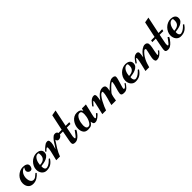

<svg xmlns="http://www.w3.org/2000/svg" viewBox="227 -1410 2389 2389"><g transform="rotate(-45 1421.0 -216.0)"><path d="M7 -91Q7 -119 18.5 -145.5Q30 -172 50 -191.5Q70 -211 95.5 -223Q121 -235 150 -235Q163 -235 176.5 -233Q190 -231 201.5 -225.5Q213 -220 220.5 -210.5Q228 -201 228 -185Q228 -167 217.5 -149.5Q207 -132 186 -132Q171 -132 157.5 -144Q144 -156 144 -172Q144 -186 150 -197Q156 -208 161 -220Q141 -216 126 -204.5Q111 -193 101.5 -177.5Q92 -162 87 -143Q82 -124 82 -106Q82 -94 84.5 -80Q87 -66 93 -54Q99 -42 109 -34Q119 -26 134 -26Q158 -26 175.5 -41.5Q193 -57 211 -71Q212 -72 216.5 -66.5Q221 -61 223 -60Q200 -32 168 -12.5Q136 7 98 7Q54 7 30.5 -20.5Q7 -48 7 -91Z M473 -175Q473 -146 457.5 -128.5Q442 -111 419 -100.5Q396 -90 370 -85.5Q344 -81 323 -78Q322 -69 322.5 -57.5Q323 -46 327.5 -36Q332 -26 340 -20.5Q348 -15 362 -17Q388 -22 412 -41Q436 -60 452 -79L467 -72Q441 -31 409.5 -11.5Q378 8 332 8Q311 8 295 -0.5Q279 -9 268 -23Q257 -37 251.5 -55Q246 -73 246 -92Q246 -121 258.5 -147.5Q271 -174 291 -194Q311 -214 337.5 -226Q364 -238 393 -238Q408 -238 422 -234.5Q436 -231 447.5 -223.5Q459 -216 466 -204Q473 -192 473 -175ZM343 -103Q378 -108 397 -128.5Q416 -149 416 -186Q416 -197 414.5 -208.5Q413 -220 399 -220Q379 -220 364.5 -207.5Q350 -195 340.5 -176.5Q331 -158 326.5 -137.5Q322 -117 321 -101Z M484 -171Q488 -178 497.5 -187.5Q507 -197 518 -207Q529 -217 540.5 -225.5Q552 -234 562 -240Q576 -246 593 -246Q610 -246 616 -228Q622 -196 613.5 -164Q605 -132 596 -103Q622 -138 644.5 -176Q667 -214 702 -240Q709 -244 718.5 -245.5Q728 -247 737 -245.5Q746 -244 753.5 -238.5Q761 -233 764 -224Q768 -212 766 -200.5Q764 -189 756 -179.5Q748 -170 736 -164Q724 -158 709 -158Q684 -158 678 -189Q649 -147 619 -97Q589 -47 572 0H506Q512 -27 521.5 -63Q531 -99 537.5 -130Q544 -161 543.5 -180Q543 -199 530 -192Q516 -184 510.5 -177Q505 -170 497 -162Z M762 -220H822L867 -431L938 -444L891 -220H956L950 -194H886L861 -67Q858 -35 863 -28.5Q868 -22 878.5 -31.5Q889 -41 903.5 -61.5Q918 -82 935 -104L951 -91Q948 -82 937.5 -66.5Q927 -51 913 -35Q896 -14 872 0.5Q848 15 818 11Q792 8 789 -11.5Q786 -31 794 -66L818 -194H756Z M1282 -49Q1273 -40 1262 -29.5Q1251 -19 1238.5 -10Q1226 -1 1212.5 5Q1199 11 1186 11Q1174 11 1167.5 7.5Q1161 4 1157.5 -2.5Q1154 -9 1152 -17.5Q1150 -26 1148 -36Q1140 -24 1132.5 -15Q1125 -6 1115.5 0Q1106 6 1092.5 9Q1079 12 1058 12Q1014 12 994.5 -16Q975 -44 975 -86Q975 -113 984.5 -140Q994 -167 1010.5 -189Q1027 -211 1050.5 -224.5Q1074 -238 1103 -238Q1132 -238 1149.5 -229Q1167 -220 1179 -196L1187 -230Q1205 -230 1222.5 -229.5Q1240 -229 1258 -230Q1247 -181 1239 -148Q1231 -115 1225.5 -93Q1220 -71 1218 -57.5Q1216 -44 1216 -35Q1216 -25 1225 -23Q1232 -24 1244.5 -38Q1257 -52 1271 -66Q1274 -62 1277 -57.5Q1280 -53 1282 -49ZM1049 -72Q1049 -63 1050 -52.5Q1051 -42 1054.5 -33Q1058 -24 1065 -18Q1072 -12 1084 -12Q1103 -12 1117 -28.5Q1131 -45 1140.5 -67.5Q1150 -90 1154.5 -114Q1159 -138 1159 -154Q1159 -163 1158.5 -173.5Q1158 -184 1155 -192Q1152 -200 1145.5 -205.5Q1139 -211 1127 -211Q1106 -211 1091 -195.5Q1076 -180 1067 -158.5Q1058 -137 1053.5 -113Q1049 -89 1049 -72Z M1796 -68Q1787 -55 1778 -42Q1769 -29 1758 -18.5Q1747 -8 1734 -1.5Q1721 5 1704 5Q1694 5 1684 4.5Q1674 4 1666.5 0.5Q1659 -3 1654.5 -10Q1650 -17 1651 -30Q1652 -45 1657.5 -65.5Q1663 -86 1669.5 -107.5Q1676 -129 1681.5 -150Q1687 -171 1688 -187Q1688 -191 1687.5 -194.5Q1687 -198 1682 -198Q1676 -198 1661.5 -185.5Q1647 -173 1631.5 -157.5Q1616 -142 1602.5 -127Q1589 -112 1585 -107Q1578 -98 1573.5 -84Q1569 -70 1566 -55Q1563 -40 1561 -25.5Q1559 -11 1557 0H1477Q1481 -22 1488 -45.5Q1495 -69 1502 -93Q1509 -117 1513.5 -141Q1518 -165 1518 -187Q1518 -190 1516.5 -193.5Q1515 -197 1510 -197Q1492 -197 1471.5 -172Q1451 -147 1433 -113.5Q1415 -80 1401 -47.5Q1387 -15 1383 0H1317Q1319 -9 1325.5 -37.5Q1332 -66 1339.5 -97.5Q1347 -129 1352.5 -155Q1358 -181 1358 -186Q1358 -194 1356 -194Q1352 -194 1345.5 -187.5Q1339 -181 1331.5 -172.5Q1324 -164 1318 -156Q1312 -148 1309 -144L1296 -157Q1305 -169 1316.5 -183.5Q1328 -198 1341 -210.5Q1354 -223 1369 -231Q1384 -239 1401 -239Q1418 -239 1423 -229.5Q1428 -220 1428 -206Q1428 -188 1424.5 -171Q1421 -154 1418 -137Q1430 -153 1443.5 -170Q1457 -187 1473 -201Q1489 -215 1507.5 -224Q1526 -233 1549 -233Q1569 -233 1581.5 -223Q1594 -213 1594 -191Q1594 -178 1591 -165.5Q1588 -153 1586 -140Q1596 -150 1612 -166Q1628 -182 1646.5 -197Q1665 -212 1684 -222.5Q1703 -233 1718 -233Q1725 -233 1733.5 -232.5Q1742 -232 1749.5 -229Q1757 -226 1762 -220.5Q1767 -215 1767 -205Q1767 -191 1761 -169Q1755 -147 1748 -123Q1741 -99 1734 -77Q1727 -55 1726 -40Q1726 -30 1735 -30Q1748 -30 1761.5 -46.5Q1775 -63 1784 -77Z M2040 -175Q2040 -146 2024.5 -128.5Q2009 -111 1986 -100.5Q1963 -90 1937 -85.5Q1911 -81 1890 -78Q1889 -69 1889.5 -57.5Q1890 -46 1894.5 -36Q1899 -26 1907 -20.5Q1915 -15 1929 -17Q1955 -22 1979 -41Q2003 -60 2019 -79L2034 -72Q2008 -31 1976.5 -11.5Q1945 8 1899 8Q1878 8 1862 -0.5Q1846 -9 1835 -23Q1824 -37 1818.5 -55Q1813 -73 1813 -92Q1813 -121 1825.5 -147.5Q1838 -174 1858 -194Q1878 -214 1904.5 -226Q1931 -238 1960 -238Q1975 -238 1989 -234.5Q2003 -231 2014.5 -223.5Q2026 -216 2033 -204Q2040 -192 2040 -175ZM1910 -103Q1945 -108 1964 -128.5Q1983 -149 1983 -186Q1983 -197 1981.5 -208.5Q1980 -220 1966 -220Q1946 -220 1931.5 -207.5Q1917 -195 1907.5 -176.5Q1898 -158 1893.5 -137.5Q1889 -117 1888 -101Z M2274 -234Q2292 -243 2314 -238.5Q2336 -234 2345 -211Q2349 -185 2342.5 -151.5Q2336 -118 2330 -89.5Q2324 -61 2322.5 -44.5Q2321 -28 2335 -37Q2347 -46 2353 -54Q2359 -62 2364 -71Q2366 -71 2370 -68Q2374 -65 2379 -62Q2362 -36 2333.5 -15Q2305 6 2270 4Q2257 2 2253 -7Q2249 -16 2247 -24Q2245 -44 2248.5 -64Q2252 -84 2256.5 -103.5Q2261 -123 2266 -143Q2271 -163 2274 -184Q2274 -193 2263.5 -195Q2253 -197 2247 -191Q2225 -173 2208.5 -151Q2192 -129 2179.5 -104.5Q2167 -80 2158 -53.5Q2149 -27 2142 0H2076Q2080 -17 2085.5 -39.5Q2091 -62 2096.5 -86Q2102 -110 2107 -132.5Q2112 -155 2113.5 -170.5Q2115 -186 2112.5 -192.5Q2110 -199 2102 -191Q2094 -179 2085 -167.5Q2076 -156 2067 -144L2054 -154Q2067 -173 2075.5 -184Q2084 -195 2090 -202Q2096 -209 2100.5 -213Q2105 -217 2111 -222Q2118 -228 2129 -232Q2140 -236 2151 -236.5Q2162 -237 2171 -232.5Q2180 -228 2183 -216Q2186 -198 2182.5 -178Q2179 -158 2177 -140Q2195 -170 2218.5 -195Q2242 -220 2274 -234Z M2396 -220H2456L2501 -431L2572 -444L2525 -220H2590L2584 -194H2520L2495 -67Q2492 -35 2497 -28.5Q2502 -22 2512.5 -31.5Q2523 -41 2537.5 -61.5Q2552 -82 2569 -104L2585 -91Q2582 -82 2571.5 -66.5Q2561 -51 2547 -35Q2530 -14 2506 0.5Q2482 15 2452 11Q2426 8 2423 -11.5Q2420 -31 2428 -66L2452 -194H2390Z M2835 -175Q2835 -146 2819.5 -128.5Q2804 -111 2781 -100.5Q2758 -90 2732 -85.5Q2706 -81 2685 -78Q2684 -69 2684.5 -57.5Q2685 -46 2689.5 -36Q2694 -26 2702 -20.5Q2710 -15 2724 -17Q2750 -22 2774 -41Q2798 -60 2814 -79L2829 -72Q2803 -31 2771.5 -11.5Q2740 8 2694 8Q2673 8 2657 -0.5Q2641 -9 2630 -23Q2619 -37 2613.5 -55Q2608 -73 2608 -92Q2608 -121 2620.5 -147.5Q2633 -174 2653 -194Q2673 -214 2699.5 -226Q2726 -238 2755 -238Q2770 -238 2784 -234.5Q2798 -231 2809.5 -223.5Q2821 -216 2828 -204Q2835 -192 2835 -175ZM2705 -103Q2740 -108 2759 -128.5Q2778 -149 2778 -186Q2778 -197 2776.5 -208.5Q2775 -220 2761 -220Q2741 -220 2726.5 -207.5Q2712 -195 2702.5 -176.5Q2693 -158 2688.5 -137.5Q2684 -117 2683 -101Z"/></g></svg>

Font: Lucien Schoenschriftv CAT
Style: Regular
Weight: 400
Designer: Lucian Bernhard 1928
Foundry: CAT-Fonts Peter Wiegel
Version: Version 1.000